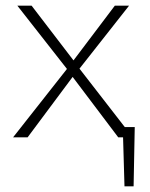

<svg xmlns="http://www.w3.org/2000/svg" viewBox="-20 -482 528 674"><path d="M453 -36 449 172H417L412 0H395L235 -212L77 0H26L215 -240L41 -462H91L238 -270L383 -462H433L259 -241L418 -36Z"/></svg>

Font: Ysabeau SC Light
Style: Regular
Weight: 300
Designer: Christian Thalmann (Catharsis Fonts)
Version: Version 0.003